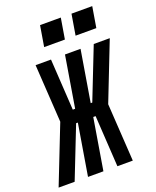

<svg xmlns="http://www.w3.org/2000/svg" viewBox="-212 -1049 934 1148"><g transform="rotate(-20 254.5 -475.5)"><path d="M430 0H332L312 -326H297L243 0H145L199 -326H188L60 0H-42L102 -367L79 -735H177L197 -409H212L266 -735H365L311 -409H321L449 -735H551L407 -367ZM364 -819 386 -951H518L496 -819ZM164 -819 186 -951H318L296 -819Z"/></g></svg>

Font: Iosevka SS04 Extrabold
Style: Italic
Weight: 800
Italic angle: -9°
Monospace: yes
Designer: Belleve Invis
Foundry: Belleve Invis
Version: Version 19.0.0; ttfautohint (v1.8.4)